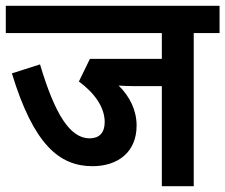

<svg xmlns="http://www.w3.org/2000/svg" viewBox="-20 -642 777 662"><path d="M648 -528H737V-622H0V-528H538V-439H290L252 -361C305 -322 341 -273 341 -221C341 -184 322 -165 289 -165C221 -165 169 -249 118 -420L21 -389C96 -143 185 -69 299 -69C387 -69 451 -118 451 -209C451 -261 428 -309 389 -347C404 -346 422 -345 444 -345H538V0H648Z"/></svg>

Font: Noto Sans SemiCondensed SemiBold
Style: Italic
Weight: 600
Width: 4
Italic angle: -12°
Designer: Monotype Design Team
Foundry: Monotype Imaging Inc.
Version: Version 2.013